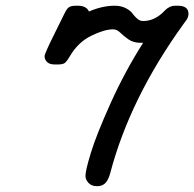

<svg xmlns="http://www.w3.org/2000/svg" viewBox="-20 -639 675 667"><path d="M134.8 -443.8Q134.8 -452.6 168.9 -521Q189.9 -563 205.1 -594.2Q211.9 -608.4 219.5 -613.8Q227.1 -619.1 243.2 -619.1H251Q279.8 -619.1 289.1 -599.1Q335.9 -619.1 377.9 -619.1Q400.9 -619.1 417 -610.6Q433.1 -602.1 439.9 -592.5Q446.8 -583 456.3 -574.5Q465.8 -565.9 477.1 -565.9Q519 -565.9 553.2 -603Q569.3 -619.1 587.9 -619.1H598.1Q635.3 -619.1 634.8 -589.8Q634.8 -585 632.8 -579.6Q630.9 -574.2 628.4 -570.6Q626 -566.9 622.1 -562Q618.2 -557.1 617.2 -555.2Q431.2 -297.4 362.8 -37.1L361.8 -34.2Q360.8 -30.3 359.9 -27.6Q358.9 -24.9 356.9 -20.5Q355 -16.1 353 -12.5Q351.1 -8.8 347.7 -4.9Q344.2 -1 339.6 2Q335 4.9 329.6 6.3Q324.2 7.8 316.9 7.8Q297.9 7.8 287.4 -3.7Q276.9 -15.1 276.9 -27.8Q276.9 -46.9 295.9 -108.9Q314.9 -170.9 364 -280Q413.1 -389.2 477.1 -490.2H470.2Q443.4 -490.2 426.3 -502.2Q409.2 -514.2 397.7 -525.6Q386.2 -537.1 373 -537.1Q342.3 -537.1 296.6 -514.6Q251 -492.2 222.2 -442.9Q210.9 -423.8 203.9 -419.4Q196.8 -415 179.2 -415H170.9Q151.9 -415 143.3 -423.8Q134.8 -432.6 134.8 -443.8Z"/></svg>

Font: CMU Typewriter Text
Style: BoldItalic
Weight: 700
Italic angle: -14.04°
Version: Version 0.7.0